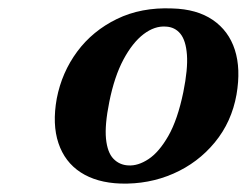

<svg xmlns="http://www.w3.org/2000/svg" viewBox="-20 -734 585 455"><path d="M388 -714Q446.5 -712.5 484.2 -686.8Q522 -661 536.5 -616Q551 -571 540.5 -510Q529 -445 489 -396.5Q449 -348 390.8 -322.5Q332.5 -297 265.5 -299Q209 -301 171.2 -325.5Q133.5 -350 118.5 -394.8Q103.5 -439.5 114.5 -500.5Q126.5 -562.5 163 -611.8Q199.5 -661 257 -689Q314.5 -717 388 -714ZM284 -342Q307 -340.5 332 -357Q357 -373.5 379 -412Q401 -450.5 414.5 -516Q425.5 -570.5 423 -604.2Q420.5 -638 407.5 -654Q394.5 -670 373 -671Q346.5 -673 320.2 -653Q294 -633 272.5 -592.8Q251 -552.5 239 -492.5Q228 -438 231.2 -405.2Q234.5 -372.5 248.8 -357.8Q263 -343 284 -342Z"/></svg>

Font: Fraunces SemiBold
Style: Italic
Weight: 600
Italic angle: -16°
Version: Version 1.000;[b76b70a41]